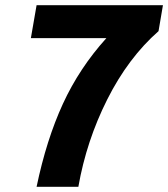

<svg xmlns="http://www.w3.org/2000/svg" viewBox="-20 -720 648 740"><path d="M390 -573H99L121 -700H608L591 -600Q474 -497 393.5 -337Q313 -177 282 0H121Q159 -182 222.5 -320Q286 -458 390 -573Z"/></svg>

Font: Sarabun ExtraBold
Style: Italic
Weight: 800
Italic angle: -10°
Designer: Suppakit Chalermlarp | Katatrad Co.,Ltd.
Foundry: Cadson Demak Co.,Ltd.
Version: Version 1.000; ttfautohint (v1.6)